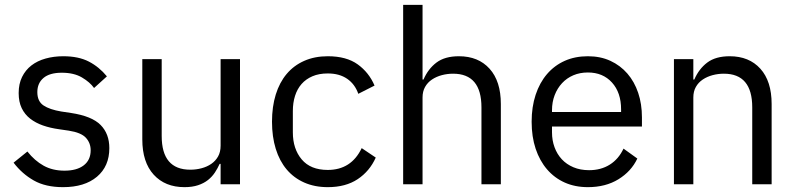

<svg xmlns="http://www.w3.org/2000/svg" viewBox="-20 -760 3283 792"><path d="M240 12Q168 12 119.5 -15.5Q71 -43 36 -89L93 -135Q123 -97 160 -76.5Q197 -56 246 -56Q297 -56 325.5 -78Q354 -100 354 -140Q354 -170 334.5 -191.5Q315 -213 264 -221L223 -227Q187 -232 157 -242.5Q127 -253 104.5 -270.5Q82 -288 69.5 -314Q57 -340 57 -376Q57 -414 71 -442.5Q85 -471 109.5 -490Q134 -509 168 -518.5Q202 -528 241 -528Q304 -528 346.5 -506Q389 -484 421 -445L368 -397Q351 -421 318 -440.5Q285 -460 235 -460Q185 -460 159.5 -438.5Q134 -417 134 -380Q134 -342 159.5 -325Q185 -308 233 -300L273 -294Q359 -281 395 -244.5Q431 -208 431 -149Q431 -74 380 -31Q329 12 240 12Z M890 -84H886Q878 -66 866.5 -48.5Q855 -31 838 -17.5Q821 -4 797 4Q773 12 741 12Q661 12 614 -39.5Q567 -91 567 -185V-516H647V-199Q647 -60 765 -60Q789 -60 811.5 -66Q834 -72 851.5 -84Q869 -96 879.5 -114.5Q890 -133 890 -159V-516H970V0H890Z M1332 12Q1278 12 1235 -7Q1192 -26 1162.5 -61Q1133 -96 1117.5 -146Q1102 -196 1102 -258Q1102 -320 1117.5 -370Q1133 -420 1162.5 -455Q1192 -490 1235 -509Q1278 -528 1332 -528Q1409 -528 1455.5 -494.5Q1502 -461 1525 -407L1458 -373Q1444 -413 1412 -435Q1380 -457 1332 -457Q1296 -457 1269 -445.5Q1242 -434 1224 -413.5Q1206 -393 1197 -364.5Q1188 -336 1188 -302V-214Q1188 -146 1224.5 -102.5Q1261 -59 1332 -59Q1429 -59 1472 -149L1530 -110Q1505 -54 1455.5 -21Q1406 12 1332 12Z M1643 -740H1723V-432H1727Q1746 -476 1780.5 -502Q1815 -528 1873 -528Q1953 -528 1999.5 -476.5Q2046 -425 2046 -331V0H1966V-317Q1966 -456 1849 -456Q1825 -456 1802.5 -450Q1780 -444 1762 -432Q1744 -420 1733.5 -401.5Q1723 -383 1723 -358V0H1643Z M2405 12Q2352 12 2309.5 -7Q2267 -26 2236.5 -61.5Q2206 -97 2189.5 -146.5Q2173 -196 2173 -258Q2173 -319 2189.5 -369Q2206 -419 2236.5 -454.5Q2267 -490 2309.5 -509Q2352 -528 2405 -528Q2457 -528 2498 -509Q2539 -490 2568 -456.5Q2597 -423 2612.5 -377Q2628 -331 2628 -276V-238H2257V-214Q2257 -181 2267.5 -152.5Q2278 -124 2297.5 -103Q2317 -82 2345.5 -70Q2374 -58 2410 -58Q2459 -58 2495.5 -81Q2532 -104 2552 -147L2609 -106Q2584 -53 2531 -20.5Q2478 12 2405 12ZM2405 -461Q2372 -461 2345 -449.5Q2318 -438 2298.5 -417Q2279 -396 2268 -367.5Q2257 -339 2257 -305V-298H2542V-309Q2542 -378 2504.5 -419.5Q2467 -461 2405 -461Z M2760 0V-516H2840V-432H2844Q2863 -476 2897.5 -502Q2932 -528 2990 -528Q3070 -528 3116.5 -476.5Q3163 -425 3163 -331V0H3083V-317Q3083 -456 2966 -456Q2942 -456 2919.5 -450Q2897 -444 2879 -432Q2861 -420 2850.5 -401.5Q2840 -383 2840 -358V0Z"/></svg>

Font: IBM Plex Sans Arabic
Style: Regular
Weight: 400
Designer: Mike Abbink, Paul van der Laan, Pieter van Rosmalen, Wael Morcos, Khajak Apelian
Foundry: Bold Monday
Version: Version 1.005